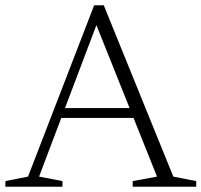

<svg xmlns="http://www.w3.org/2000/svg" viewBox="-20 -710 766 730"><path d="M195.5 -261.5V-299H513.5V-261.5ZM639 -38.5 726 -21.5V0H484.5V-21.5L577 -38.5L336.5 -639.5H356L128.5 -38.5L217.5 -21.5V0H0.5V-21.5L86.5 -38.5L338 -690H374.5Z"/></svg>

Font: Newsreader Light
Style: Regular
Weight: 300
Designer: Hugues Gentile
Foundry: Production Type
Version: Version 1.003